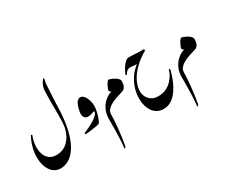

<svg xmlns="http://www.w3.org/2000/svg" viewBox="-226 -1920 3836 3220"><g transform="rotate(-30 1692.0 -310.5)"><path d="M357.9 62.5Q436 62.5 493.2 35.6Q550.3 8.8 589.4 -32.7Q628.4 -74.2 652.8 -119.6Q677.2 -165 689.5 -203.9Q701.7 -242.7 705.6 -262.2Q714.4 -318.8 717.5 -379.2Q720.7 -439.5 720.7 -502.9Q720.7 -575.7 720 -648.4Q719.2 -721.2 719.7 -801.3Q720.2 -881.3 724.1 -977.1Q725.6 -1017.1 740.5 -1054.4Q755.4 -1091.8 772.9 -1119.4Q790.5 -1147 800.3 -1157.7Q807.6 -1166 813.2 -1154.1Q818.8 -1142.1 817.4 -1135.3Q814.5 -1124 808.3 -1102.3Q802.2 -1080.6 799.8 -1024.4Q797.4 -983.4 794.4 -928.5Q791.5 -873.5 788.3 -815.9Q785.2 -758.3 782.7 -707.5Q780.3 -656.7 779.8 -623Q772.9 -375 731.7 -200.4Q690.4 -25.9 625 83Q559.6 191.9 478.3 242.4Q397 293 310.1 293Q233.4 293 177.5 251Q121.6 209 89.6 136.2Q57.6 63.5 51.8 -30.5Q45.9 -124.5 69.3 -229.2Q92.8 -334 148.4 -438.5Q152.3 -445.8 163.6 -440.9Q174.8 -436 171.4 -427.7Q145.5 -365.7 135 -297.9Q124.5 -230 131.3 -165.8Q138.2 -101.6 164.6 -50Q190.9 1.5 238.8 32Q286.6 62.5 357.9 62.5Z M1179.7 -578.1Q1215.3 -578.1 1241.2 -553.2Q1267.1 -528.3 1284.2 -490.5Q1301.3 -452.6 1309.6 -411.9Q1317.9 -371.1 1317.9 -339.4Q1317.9 -297.4 1308.6 -249.3Q1299.3 -201.2 1285.6 -157Q1272 -112.8 1258.1 -81.1Q1244.1 -49.3 1234.9 -40.5Q1229 -34.7 1204.1 -28.8Q1179.2 -22.9 1144 -17.3Q1108.9 -11.7 1072.3 -6.8Q1035.6 -2 1005.9 1Q976.1 3.9 961.9 4.4Q954.1 4.9 948.7 -6.8Q943.4 -18.6 951.2 -22Q985.8 -36.1 1028.1 -55.7Q1070.3 -75.2 1113 -98.6Q1155.8 -122.1 1191.4 -147.2Q1227.1 -172.4 1248.8 -197.5Q1270.5 -222.7 1270.5 -245.6Q1270.5 -252.4 1268.1 -256.8Q1265.6 -261.2 1258.8 -258.8Q1131.3 -205.6 1080.3 -251.7Q1029.3 -297.9 1071.3 -440.4Q1094.7 -521.5 1123.3 -549.8Q1151.9 -578.1 1179.7 -578.1Z M1745.1 -597.7Q1752.4 -597.7 1772.7 -590.8Q1793 -584 1818.8 -571.8Q1844.7 -559.6 1868.9 -543Q1893.1 -526.4 1908.9 -506.8Q1924.8 -487.3 1924.8 -465.8Q1924.8 -413.6 1913.1 -380.9Q1901.4 -348.1 1875 -325.7Q1865.7 -317.9 1841.1 -309.1Q1816.4 -300.3 1783.4 -290.5Q1750.5 -280.8 1715.6 -269.3Q1680.7 -257.8 1651.9 -245.1Q1582.5 -213.9 1549.1 -183.1Q1515.6 -152.3 1507.3 -137.7Q1497.1 -119.1 1492.7 -89.4Q1488.3 -59.6 1488.3 -7.3Q1488.3 15.6 1484.4 70.6Q1480.5 125.5 1473.1 200Q1465.8 274.4 1454.8 355.5Q1443.8 436.5 1429.7 511.2Q1427.7 522 1419.4 530.3Q1411.1 538.6 1404.1 539.8Q1397 541 1398.4 529.8Q1409.7 438.5 1413.8 339.1Q1418 239.7 1418.5 147.5Q1418.9 55.2 1418.9 -15.6Q1418.9 -100.6 1444.1 -167.5Q1469.2 -234.4 1510 -283Q1550.8 -331.5 1597.7 -360.8Q1644.5 -390.1 1688 -399.9Q1670.4 -405.8 1660.4 -418Q1650.4 -430.2 1650.4 -438.5Q1650.4 -447.8 1660.2 -473.1Q1669.9 -498.5 1685.1 -527.3Q1700.2 -556.2 1716.3 -576.9Q1732.4 -597.7 1745.1 -597.7Z M2497.6 -743.7Q2511.7 -745.1 2518.3 -730.7Q2524.9 -716.3 2517.6 -712.4Q2388.2 -639.2 2294.9 -547.4Q2201.7 -455.6 2151.6 -356.2Q2101.6 -256.8 2101.6 -160.6Q2101.6 -123.5 2114.3 -84.5Q2127 -45.4 2154.5 -12Q2182.1 21.5 2226.3 42Q2270.5 62.5 2333 62.5Q2409.2 62.5 2470.5 36.9Q2531.7 11.2 2578.4 -32Q2625 -75.2 2657 -128.7Q2689 -182.1 2706.1 -237.3Q2709 -248.5 2719.7 -241Q2730.5 -233.4 2726.1 -218.3Q2707.5 -147 2680.7 -74.5Q2653.8 -2 2617.4 64Q2581.1 129.9 2534.4 181.4Q2487.8 232.9 2430.2 262.9Q2372.6 293 2302.7 293Q2235.4 293 2184.1 264.9Q2132.8 236.8 2098.1 187.5Q2063.5 138.2 2045.9 73.7Q2028.3 9.3 2028.3 -64Q2028.3 -153.3 2055.9 -247.3Q2083.5 -341.3 2139.6 -427.5Q2195.8 -513.7 2280.8 -579.6Q2288.1 -585 2276.1 -585.2Q2264.2 -585.4 2243.7 -586.4Q2223.6 -587.9 2200.9 -591.1Q2178.2 -594.2 2164.1 -594.2Q2129.4 -594.2 2103.3 -576.2Q2077.1 -558.1 2051.8 -515.1Q2047.4 -507.8 2037.6 -514.4Q2027.8 -521 2030.8 -528.8Q2055.2 -583.5 2085.7 -634.8Q2116.2 -686 2153.1 -719Q2189.9 -752 2232.4 -752Q2262.2 -752 2303.7 -749.3Q2345.2 -746.6 2386.7 -744.1Q2428.2 -741.7 2458 -741.7Q2468.3 -741.7 2478 -741.9Q2487.8 -742.2 2497.6 -743.7Z M3154.3 -597.7Q3161.6 -597.7 3181.9 -590.8Q3202.1 -584 3228 -571.8Q3253.9 -559.6 3278.1 -543Q3302.2 -526.4 3318.1 -506.8Q3334 -487.3 3334 -465.8Q3334 -413.6 3322.3 -380.9Q3310.5 -348.1 3284.2 -325.7Q3274.9 -317.9 3250.2 -309.1Q3225.6 -300.3 3192.6 -290.5Q3159.7 -280.8 3124.8 -269.3Q3089.8 -257.8 3061 -245.1Q2991.7 -213.9 2958.3 -183.1Q2924.8 -152.3 2916.5 -137.7Q2906.2 -119.1 2901.9 -89.4Q2897.5 -59.6 2897.5 -7.3Q2897.5 15.6 2893.6 70.6Q2889.6 125.5 2882.3 200Q2875 274.4 2864 355.5Q2853 436.5 2838.9 511.2Q2836.9 522 2828.6 530.3Q2820.3 538.6 2813.2 539.8Q2806.2 541 2807.6 529.8Q2818.8 438.5 2823 339.1Q2827.1 239.7 2827.6 147.5Q2828.1 55.2 2828.1 -15.6Q2828.1 -100.6 2853.3 -167.5Q2878.4 -234.4 2919.2 -283Q2960 -331.5 3006.8 -360.8Q3053.7 -390.1 3097.2 -399.9Q3079.6 -405.8 3069.6 -418Q3059.6 -430.2 3059.6 -438.5Q3059.6 -447.8 3069.3 -473.1Q3079.1 -498.5 3094.2 -527.3Q3109.4 -556.2 3125.5 -576.9Q3141.6 -597.7 3154.3 -597.7Z"/></g></svg>

Font: Awami Nastaliq
Style: Bold
Weight: 700
Designer: Peter Martin, SIL International
Foundry: SIL International
Version: Version 3.100